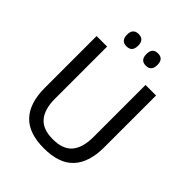

<svg xmlns="http://www.w3.org/2000/svg" viewBox="-231 -936 1071 1071"><g transform="rotate(45 305.0 -400.5)"><path d="M305 12Q185 12 127.8 -49.8Q70.5 -111.5 70.5 -229.5V-639H153.5V-227.5Q153.5 -145.5 189.5 -102.2Q225.5 -59 305 -59Q385 -59 420.8 -102.2Q456.5 -145.5 456.5 -227.5V-639H539.5V-229.5Q539.5 -111.5 482.5 -49.8Q425.5 12 305 12ZM228.5 -716Q207 -716 196 -728.2Q185 -740.5 185 -763V-766.5Q185 -789 196 -801Q207 -813 228.5 -813Q251 -813 261.8 -801Q272.5 -789 272.5 -766.5V-763Q272.5 -740.5 261.8 -728.2Q251 -716 228.5 -716ZM381.5 -716Q359.5 -716 348.8 -728.2Q338 -740.5 338 -763V-766.5Q338 -789 348.8 -801Q359.5 -813 381.5 -813Q403 -813 413.8 -801Q424.5 -789 424.5 -766.5V-763Q424.5 -740.5 413.8 -728.2Q403 -716 381.5 -716Z"/></g></svg>

Font: Anek Tamil
Style: Regular
Weight: 400
Designer: Aadarsh Rajan (Tamil), Yesha Goshar (Latin)
Foundry: Ek Type
Version: Version 1.003